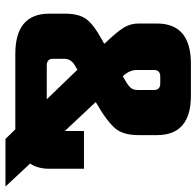

<svg xmlns="http://www.w3.org/2000/svg" viewBox="-28 -654 718 702"><g transform="rotate(90 331.0 -303.0)"><path d="M453 0H177Q30 0 30 -124V-182Q30 -232 49.5 -259Q69 -286 124 -316L140 -325L136 -330Q96 -372 81 -396.5Q66 -421 66 -450V-518Q66 -642 213 -642H330Q474 -642 474 -518V-450Q474 -395 450 -366Q423 -334 353 -294L459 -181V-251H597V-124Q597 -82 578 -54L662 36H488ZM236 -508V-443Q236 -417 259 -393Q288 -409 298.5 -419Q309 -429 309 -447V-508Q309 -530 284 -530H261Q236 -530 236 -508ZM220 -115H343L235 -227L218 -217Q195 -203 195 -179V-137Q195 -115 220 -115Z"/></g></svg>

Font: Teko
Style: Bold
Weight: 700
Designer: Manushi Parikh, Jonny Pinhorn
Foundry: Indian Type Foundry
Version: Version 1.106;PS 1.0;hotconv 1.0.78;makeotf.lib2.5.61930; tt